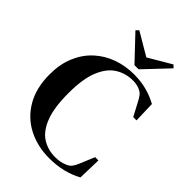

<svg xmlns="http://www.w3.org/2000/svg" viewBox="-258 -992 1119 1119"><g transform="rotate(45 301.5 -432.5)"><path d="M365 17Q268 17 190 -23Q112 -63 66.5 -141Q21 -219 21 -331Q21 -415 48.5 -480Q76 -545 124.5 -589.5Q173 -634 236 -656.5Q299 -679 370 -679Q425 -679 473 -666.5Q521 -654 565 -630L569 -499H542L500 -578Q490 -598 478.5 -614Q467 -630 449 -637Q424 -649 390 -649Q331 -649 282.5 -619Q234 -589 205 -519.5Q176 -450 176 -330Q176 -211 203.5 -141Q231 -71 278 -41.5Q325 -12 384 -12Q411 -12 428 -16Q445 -20 462 -27Q482 -35 493 -50.5Q504 -66 512 -86L550 -177H577L573 -33Q530 -9 478 4Q426 17 365 17ZM333 -718 193 -866 209 -882 350 -799 491 -882 507 -866 367 -718Z"/></g></svg>

Font: DeepMind Serif Text
Style: Regular
Weight: 400
Designer: Frank Grießhammer / Modifications: Colophon Foundry
Foundry: Colophon Foundry
Version: Version 5.003; ttfautohint (v1.8.2)